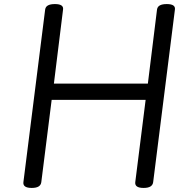

<svg xmlns="http://www.w3.org/2000/svg" viewBox="-20 -910 928 944"><path d="M136 14Q92 14 95 -14L202 -863Q204 -877 216 -883.5Q228 -890 250 -890Q294 -890 290 -863L245 -499H707L752 -863Q754 -877 766 -883.5Q778 -890 800 -890Q844 -890 840 -863L733 -14Q731 0 719.5 7Q708 14 686 14Q642 14 645 -14L696 -419H234L183 -14Q181 0 169.5 7Q158 14 136 14Z"/></svg>

Font: Playwrite GB J
Style: Italic
Weight: 400
Italic angle: -7.01216°
Designer: Veronika Burian, José Scaglione
Foundry: TypeTogether
Version: Version 1.002